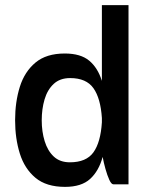

<svg xmlns="http://www.w3.org/2000/svg" viewBox="-20 -720 587 750"><path d="M233 -511Q295 -511 328.5 -483Q362 -455 378 -404V-700H482V0H423Q415 0 407 -17.5Q399 -35 392 -60Q385 -85 381 -107Q366 -52 332 -21Q298 10 234 10Q161 10 118.5 -25.5Q76 -61 57.5 -120Q39 -179 39 -250V-251Q39 -322 57.5 -381Q76 -440 118.5 -475.5Q161 -511 233 -511ZM254 -415Q214 -415 189.5 -392Q165 -369 154 -331.5Q143 -294 143 -250Q143 -206 154.5 -168.5Q166 -131 190 -108.5Q214 -86 253 -86Q317 -86 345 -125Q373 -164 378 -242V-259Q373 -336 345 -375.5Q317 -415 254 -415Z"/></svg>

Font: Haskoy SemiBold
Style: Regular
Weight: 600
Designer: Ertekin Erdin
Foundry: Ertekin Erdin
Version: Version 1.500; ttfautohint (v1.8.3)